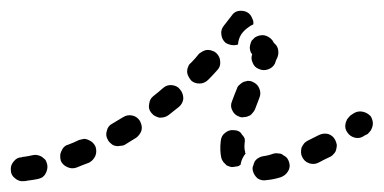

<svg xmlns="http://www.w3.org/2000/svg" viewBox="-35 -305 708 354"><path d="M35 25Q39 24 43 22Q47 19 49 15Q51 12 52 7Q53 3 52 -2Q51 -6 49 -10Q46 -13 42 -16Q39 -18 34 -19Q30 -20 26 -19Q17 -17 10 -16Q6 -16 5 -15Q-4 -15 -10 -7Q-16 0 -15 9Q-15 18 -7 24Q0 30 9 29Q12 29 16 28Q25 27 35 25ZM496 11Q501 3 498 -6Q497 -10 494 -14Q491 -17 487 -19Q484 -22 479 -22Q475 -23 470 -22Q459 -18 450 -17Q445 -16 442 -14Q438 -12 435 -8Q433 -4 432 0Q430 4 431 9Q433 18 440 24Q448 29 457 27Q469 26 482 22Q491 19 496 11ZM141 -18Q144 -26 141 -35Q139 -39 136 -42Q133 -45 128 -47Q124 -49 120 -49Q115 -48 111 -47Q101 -42 90 -38Q86 -37 83 -34Q80 -31 78 -26Q76 -22 76 -18Q76 -13 77 -9Q80 -1 89 3Q97 7 106 4Q118 -1 129 -5Q137 -9 141 -18ZM392 3Q387 2 383 0Q380 -3 377 -6Q374 -10 373 -14Q370 -28 372 -45Q373 -55 380 -60Q387 -66 396 -65Q401 -65 405 -63Q409 -61 411 -57Q414 -54 416 -50Q417 -45 416 -41Q415 -31 417 -25Q417 -24 417 -23Q417 -23 418 -22Q417 -21 417 -21Q411 -13 409 -4Q409 -3 409 -2Q407 0 405 1Q403 2 400 2Q396 3 392 3ZM581 -22Q584 -25 585 -30Q586 -34 586 -38Q585 -43 583 -47Q579 -55 570 -58Q561 -60 553 -56Q543 -51 533 -46Q529 -44 526 -41Q523 -37 521 -33Q520 -29 520 -24Q520 -20 522 -16Q526 -7 535 -4Q544 -1 552 -5Q563 -11 574 -16Q578 -18 581 -22ZM222 -57Q225 -61 226 -65Q227 -69 226 -74Q225 -78 223 -82Q218 -90 209 -92Q200 -94 192 -89Q182 -83 172 -77Q164 -73 162 -64Q159 -55 164 -47Q166 -43 170 -40Q173 -37 178 -36Q182 -35 186 -36Q191 -36 195 -38Q205 -44 216 -51Q219 -53 222 -57ZM649 -65Q651 -69 652 -73Q653 -77 652 -82Q651 -86 649 -90Q643 -97 634 -99Q625 -101 617 -96L611 -92Q608 -89 605 -85Q603 -81 602 -77Q601 -73 602 -68Q603 -64 606 -60Q611 -53 620 -51Q629 -49 637 -55L643 -58Q646 -61 649 -65ZM303 -123Q303 -133 297 -140Q292 -147 282 -148Q273 -149 266 -143Q257 -135 248 -128Q241 -123 240 -113Q238 -104 244 -97Q247 -93 251 -91Q255 -89 259 -88Q264 -88 268 -89Q272 -90 276 -93Q285 -100 295 -108Q302 -114 303 -123ZM393 -102Q397 -93 406 -90Q410 -88 414 -89Q419 -89 423 -91Q427 -92 430 -96Q433 -99 435 -103Q439 -113 443 -124Q447 -133 443 -142Q440 -150 431 -154Q427 -156 422 -156Q418 -155 414 -154Q410 -152 407 -149Q403 -146 402 -142Q397 -130 393 -119Q389 -110 393 -102ZM371 -191Q371 -200 364 -207Q361 -210 357 -211Q353 -213 348 -213Q344 -213 340 -211Q336 -209 332 -206Q325 -197 317 -189Q313 -186 312 -182Q310 -178 310 -173Q310 -169 312 -165Q314 -161 317 -157Q323 -151 333 -151Q342 -151 349 -158Q357 -166 365 -175Q372 -182 371 -191ZM426 -213Q425 -217 426 -221Q427 -226 429 -230Q432 -233 435 -236Q443 -241 452 -240Q461 -238 467 -231Q469 -228 470 -226Q471 -225 471 -225Q471 -225 471 -225Q477 -220 478 -212Q479 -205 476 -198Q474 -195 472 -188Q468 -180 459 -177Q450 -174 442 -178Q434 -181 431 -189Q427 -197 430 -205Q427 -208 426 -213ZM373 -242Q372 -251 378 -258Q385 -267 392 -276Q397 -284 406 -285Q416 -286 423 -281Q428 -277 430 -271Q433 -266 432 -260Q427 -258 422 -254Q415 -249 410 -242Q405 -234 404 -225Q404 -224 404 -223Q398 -221 392 -222Q386 -223 381 -226Q374 -232 373 -242Z"/></svg>

Font: FRB American Cursive Dashed Extrabold
Style: Bold Italic
Weight: 800
Italic angle: -25°
Version: Version 2.0;Modular Font Editor K font №1